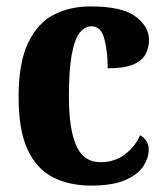

<svg xmlns="http://www.w3.org/2000/svg" viewBox="-20 -569 516 599"><path d="M264 10Q196 10 145 -16Q94 -42 66 -102.5Q38 -163 38 -266Q38 -374 68 -436Q98 -498 148.5 -523.5Q199 -549 262 -549Q361 -549 403 -517.5Q445 -486 445 -444Q445 -423 435.5 -402.5Q426 -382 398.5 -369Q371 -356 316 -356Q316 -409 305.5 -448Q295 -487 266 -487Q245 -487 229 -467.5Q213 -448 204 -400Q195 -352 195 -267Q195 -166 218 -114.5Q241 -63 293 -63Q338 -63 370 -87.5Q402 -112 417 -147Q444 -132 444 -102Q444 -77 427.5 -51Q411 -25 371.5 -7.5Q332 10 264 10Z"/></svg>

Font: Noto Serif Tamil Condensed ExtraBold
Style: Italic
Weight: 800
Width: 3
Italic angle: -12°
Designer: Indian Type Foundry, Tom Grace, and the Monotype Design Team
Foundry: Monotype Imaging Inc.
Version: Version 2.003; ttfautohint (v1.8.4.7-5d5b)